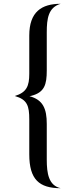

<svg xmlns="http://www.w3.org/2000/svg" viewBox="-20 -755 393 1010"><path d="M58 -250C124 -231 134 -198 134 -126V57C134 189 186 235 299 235C236 221 226 157 226 85V-103C226 -182 207 -230 135 -249L145 -251C214 -269 226 -310 226 -384V-585C226 -657 234 -716 299 -735C199 -735 134 -693 134 -568V-367C134 -302 120 -269 58 -250Z"/></svg>

Font: KpMath
Style: SansBold
Weight: 700
Version: Version 0.66